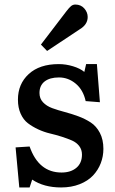

<svg xmlns="http://www.w3.org/2000/svg" viewBox="-20 -802 499 836"><path d="M185.1 -580.1 158.2 -607.9 269 -752.9Q281.7 -769.5 289.8 -775.9Q297.9 -782.2 308.1 -782.2Q332 -782.2 346.9 -765.4Q361.8 -748.5 361.8 -728Q361.8 -694.8 326.2 -673.8ZM64 14.2 47.9 -160.2 108.9 -164.1Q148.4 -50.8 248 -50.8Q288.1 -50.8 312.5 -71.3Q336.9 -91.8 336.9 -128.9Q336.9 -150.4 325 -166Q313 -181.6 293.5 -190.2Q273.9 -198.7 248.8 -206.8Q223.6 -214.8 197.5 -220.9Q171.4 -227.1 146.2 -238.8Q121.1 -250.5 101.6 -265.4Q82 -280.3 70.1 -306.6Q58.1 -333 58.1 -368.2Q58.1 -436.5 105.2 -479.7Q152.3 -522.9 235.8 -522.9Q267.1 -522.9 298.1 -513.4Q329.1 -503.9 347.2 -488.8L355 -522.9H401.9L415 -356.9L353 -361.8Q342.3 -410.6 309.8 -437.7Q277.3 -464.8 236.8 -464.8Q196.8 -464.8 174.3 -447.3Q151.9 -429.7 151.9 -397Q151.9 -373 167.2 -356.7Q182.6 -340.3 207 -331.3Q231.4 -322.3 261.2 -314.5Q291 -306.6 320.8 -295.7Q350.6 -284.7 375 -268.8Q399.4 -252.9 414.8 -223.6Q430.2 -194.3 430.2 -153.8Q430.2 -121.1 418.7 -91.3Q407.2 -61.5 385 -37.8Q362.8 -14.2 326.9 0Q291 14.2 246.1 14.2Q170.9 14.2 120.1 -20L108.9 14.2Z"/></svg>

Font: Literata Book Medium
Style: Regular
Weight: 500
Designer: Latin by Veronika Burian and Jose Scaglione. Greek by Irene Vlachou. Cyrillic by Vera Evstafieva
Foundry: TypeTogether
Version: Version 2.003;PS 002.003;hotconv 1.0.88;makeotf.lib2.5.64775